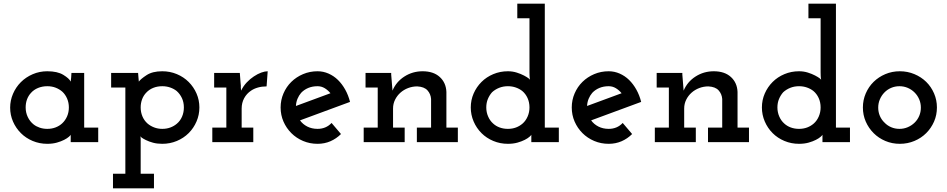

<svg xmlns="http://www.w3.org/2000/svg" viewBox="-20 -770 5130 1040"><path d="M512 0H363V-40Q362 -37 353 -29Q344 -21 327.5 -12.5Q311 -4 288 2.5Q265 9 236 9Q194 9 157 -6.5Q120 -22 93 -49Q66 -76 50.5 -111.5Q35 -147 35 -187Q35 -226 50.5 -262Q66 -298 93 -325Q120 -352 157 -368Q194 -384 236 -384Q291 -384 323 -364.5Q355 -345 363 -328Q364 -338 365.5 -350.5Q367 -363 367 -375H436V-79H512ZM236 -303Q209 -303 186 -293.5Q163 -284 148 -267Q134 -252 126.5 -232Q119 -212 119 -188Q119 -160 130.5 -136Q142 -112 162 -96Q176 -85 195 -78.5Q214 -72 236 -72Q261 -72 281.5 -80Q302 -88 317 -102Q334 -118 343.5 -140Q353 -162 353 -188Q353 -214 343.5 -236Q334 -258 318 -273Q302 -287 281.5 -295Q261 -303 236 -303Z M592 250V171H659V-296H582V-375H728Q729 -362 730 -350.5Q731 -339 732 -328Q742 -342 774 -363Q806 -384 859 -384Q901 -384 938 -368.5Q975 -353 1002 -326Q1029 -299 1044.5 -263.5Q1060 -228 1060 -188Q1060 -148 1044.5 -112Q1029 -76 1002 -49Q975 -22 938 -6.5Q901 9 859 9Q831 9 809 3Q787 -3 771 -11Q755 -19 749 -23.5Q743 -28 740 -32Q741 -29 741.5 -25Q742 -21 742 -19V171H814V250ZM859 -303Q832 -303 810 -294Q788 -285 773 -269Q758 -254 750 -233Q742 -212 742 -188Q742 -162 751.5 -139.5Q761 -117 779 -101Q794 -88 814.5 -80Q835 -72 859 -72Q883 -72 903 -79.5Q923 -87 938 -100Q956 -115 966 -138Q976 -161 976 -188Q976 -216 965.5 -238.5Q955 -261 937 -277Q922 -289 902 -296Q882 -303 859 -303Z M1352 0H1130V-79H1206V-296H1140V-375H1279L1283 -323Q1285 -301 1285 -301Q1285 -301 1284.5 -301Q1284 -301 1284 -301Q1284 -301 1286 -279Q1298 -304 1316.5 -323.5Q1335 -343 1355 -356Q1376 -370 1395.5 -377Q1415 -384 1430 -384L1424 -302Q1399 -302 1377.5 -296Q1356 -290 1340 -279Q1316 -263 1302.5 -238Q1289 -213 1289 -182V-79H1352Z M1827 -44Q1802 -19 1770 -5Q1738 9 1700 9Q1658 9 1621.5 -6.5Q1585 -22 1558 -49Q1531 -76 1515.5 -111.5Q1500 -147 1500 -188Q1500 -228 1515.5 -264Q1531 -300 1558 -326.5Q1585 -353 1621.5 -368.5Q1658 -384 1700 -384Q1731 -384 1759.5 -371.5Q1788 -359 1810.5 -337Q1833 -315 1850 -284.5Q1867 -254 1876 -218Q1808 -193 1740.5 -168Q1673 -143 1605 -118Q1620 -97 1644.5 -84.5Q1669 -72 1700 -72Q1723 -72 1742 -80Q1761 -88 1776 -104ZM1700 -303Q1672 -303 1649.5 -293.5Q1627 -284 1611 -267Q1599 -253 1591.5 -235Q1584 -217 1583 -196Q1630 -213 1676.5 -230.5Q1723 -248 1770 -265Q1756 -282 1738.5 -292.5Q1721 -303 1700 -303Z M2172 0H1950V-79H2026V-296H1960V-375H2099V-366Q2101 -342 2102.5 -322.5Q2104 -303 2106 -279Q2126 -327 2170.5 -355.5Q2215 -384 2269 -384Q2328 -384 2362 -353Q2396 -322 2398 -272V-79H2460V0H2238V-79H2315V-234Q2313 -261 2295.5 -280.5Q2278 -300 2240 -302Q2214 -302 2190.5 -293Q2167 -284 2149 -268Q2131 -252 2120 -230Q2109 -208 2109 -182V-79H2172Z M3007 0H2858V-40Q2857 -37 2848 -29Q2839 -21 2822.5 -12.5Q2806 -4 2783 2.5Q2760 9 2731 9Q2689 9 2652 -6.5Q2615 -22 2588 -49Q2561 -76 2545.5 -112Q2530 -148 2530 -188Q2530 -228 2545.5 -263.5Q2561 -299 2588 -326Q2615 -353 2652 -368.5Q2689 -384 2731 -384Q2756 -384 2778.5 -377Q2801 -370 2818 -361Q2835 -352 2842 -346.5Q2849 -341 2851 -338Q2849 -346 2848.5 -358.5Q2848 -371 2848 -378V-671H2782V-750H2931V-79H3007ZM2731 -303Q2705 -303 2683 -294Q2661 -285 2645 -270Q2631 -254 2622.5 -233.5Q2614 -213 2614 -188Q2614 -162 2624 -139Q2634 -116 2651 -101Q2666 -87 2686.5 -79.5Q2707 -72 2731 -72Q2755 -72 2775 -79.5Q2795 -87 2811 -101Q2828 -116 2838 -139Q2848 -162 2848 -188Q2848 -216 2837.5 -239Q2827 -262 2809 -277Q2794 -289 2774 -296Q2754 -303 2731 -303Z M3404 -44Q3379 -19 3347 -5Q3315 9 3277 9Q3235 9 3198.5 -6.5Q3162 -22 3135 -49Q3108 -76 3092.5 -111.5Q3077 -147 3077 -188Q3077 -228 3092.5 -264Q3108 -300 3135 -326.5Q3162 -353 3198.5 -368.5Q3235 -384 3277 -384Q3308 -384 3336.5 -371.5Q3365 -359 3387.5 -337Q3410 -315 3427 -284.5Q3444 -254 3453 -218Q3385 -193 3317.5 -168Q3250 -143 3182 -118Q3197 -97 3221.5 -84.5Q3246 -72 3277 -72Q3300 -72 3319 -80Q3338 -88 3353 -104ZM3277 -303Q3249 -303 3226.5 -293.5Q3204 -284 3188 -267Q3176 -253 3168.5 -235Q3161 -217 3160 -196Q3207 -213 3253.5 -230.5Q3300 -248 3347 -265Q3333 -282 3315.5 -292.5Q3298 -303 3277 -303Z M3749 0H3527V-79H3603V-296H3537V-375H3676V-366Q3678 -342 3679.5 -322.5Q3681 -303 3683 -279Q3703 -327 3747.5 -355.5Q3792 -384 3846 -384Q3905 -384 3939 -353Q3973 -322 3975 -272V-79H4037V0H3815V-79H3892V-234Q3890 -261 3872.5 -280.5Q3855 -300 3817 -302Q3791 -302 3767.5 -293Q3744 -284 3726 -268Q3708 -252 3697 -230Q3686 -208 3686 -182V-79H3749Z M4584 0H4435V-40Q4434 -37 4425 -29Q4416 -21 4399.5 -12.5Q4383 -4 4360 2.5Q4337 9 4308 9Q4266 9 4229 -6.5Q4192 -22 4165 -49Q4138 -76 4122.5 -112Q4107 -148 4107 -188Q4107 -228 4122.5 -263.5Q4138 -299 4165 -326Q4192 -353 4229 -368.5Q4266 -384 4308 -384Q4333 -384 4355.5 -377Q4378 -370 4395 -361Q4412 -352 4419 -346.5Q4426 -341 4428 -338Q4426 -346 4425.5 -358.5Q4425 -371 4425 -378V-671H4359V-750H4508V-79H4584ZM4308 -303Q4282 -303 4260 -294Q4238 -285 4222 -270Q4208 -254 4199.5 -233.5Q4191 -213 4191 -188Q4191 -162 4201 -139Q4211 -116 4228 -101Q4243 -87 4263.5 -79.5Q4284 -72 4308 -72Q4332 -72 4352 -79.5Q4372 -87 4388 -101Q4405 -116 4415 -139Q4425 -162 4425 -188Q4425 -216 4414.5 -239Q4404 -262 4386 -277Q4371 -289 4351 -296Q4331 -303 4308 -303Z M4997 -49Q4970 -22 4933 -6.5Q4896 9 4854 9Q4812 9 4775.5 -6.5Q4739 -22 4712 -49Q4685 -76 4669.5 -111.5Q4654 -147 4654 -188Q4654 -228 4669.5 -264Q4685 -300 4712 -326.5Q4739 -353 4775.5 -368.5Q4812 -384 4854 -384Q4896 -384 4933 -368.5Q4970 -353 4997 -326.5Q5024 -300 5039.5 -264Q5055 -228 5055 -188Q5055 -147 5039.5 -111.5Q5024 -76 4997 -49ZM4771 -106Q4786 -90 4807 -81Q4828 -72 4852 -72Q4876 -72 4897 -81Q4918 -90 4934 -105.5Q4950 -121 4959 -142Q4968 -163 4968 -187Q4968 -211 4959 -232Q4950 -253 4934 -269Q4918 -285 4897 -294Q4876 -303 4852 -303Q4828 -303 4807 -294Q4786 -285 4770.5 -269Q4755 -253 4746 -232Q4737 -211 4737 -187Q4737 -163 4746 -142Q4755 -121 4771 -106Z"/></svg>

Font: Josefin Slab
Style: Bold
Weight: 700
Designer: Santiago Orozco
Foundry: Typemade
Version: Version 2.000